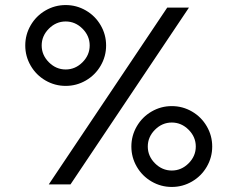

<svg xmlns="http://www.w3.org/2000/svg" viewBox="-20 -730 940 760"><path d="M335 -550Q335 -588 306.5 -616.5Q278 -645 240 -645Q202 -645 173.5 -616.5Q145 -588 145 -550Q145 -512 173.5 -483.5Q202 -455 240 -455Q278 -455 306.5 -483.5Q335 -512 335 -550ZM400 -550Q400 -507 378.5 -470Q357 -433 320 -411.5Q283 -390 240 -390Q197 -390 160 -411.5Q123 -433 101.5 -470Q80 -507 80 -550Q80 -593 101.5 -630Q123 -667 160 -688.5Q197 -710 240 -710Q283 -710 320 -688.5Q357 -667 378.5 -630Q400 -593 400 -550ZM755 -150Q755 -188 726.5 -216.5Q698 -245 660 -245Q622 -245 593.5 -216.5Q565 -188 565 -150Q565 -112 593.5 -83.5Q622 -55 660 -55Q698 -55 726.5 -83.5Q755 -112 755 -150ZM820 -150Q820 -107 798.5 -70Q777 -33 740 -11.5Q703 10 660 10Q617 10 580 -11.5Q543 -33 521.5 -70Q500 -107 500 -150Q500 -193 521.5 -230Q543 -267 580 -288.5Q617 -310 660 -310Q703 -310 740 -288.5Q777 -267 798.5 -230Q820 -193 820 -150ZM728 -700 259 0H173L642 -700Z"/></svg>

Font: Goli
Style: Regular
Weight: 400
Designer: jaikishan Patel
Foundry: MagicType
Version: Version 1.000